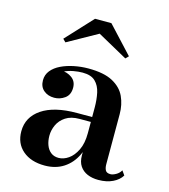

<svg xmlns="http://www.w3.org/2000/svg" viewBox="-106 -779 769 873"><g transform="rotate(15 278.5 -342.0)"><path d="M437 10Q408 10 385.5 0.5Q363 -9 349.8 -28.5Q336.5 -48 336.5 -79V-304.5Q336.5 -340.5 329.8 -372.2Q323 -404 303 -423.5Q283 -443 243 -443Q223 -443 200 -438.8Q177 -434.5 156.5 -425Q136 -415.5 123 -400.2Q110 -385 110 -363H78Q78 -392 98.8 -409.5Q119.5 -427 146.5 -427Q174.5 -427 196.5 -411Q218.5 -395 218.5 -365Q218.5 -331.5 196 -315.2Q173.5 -299 146.5 -299Q116.5 -299 96.8 -315.8Q77 -332.5 77 -363Q77 -389 93 -408.8Q109 -428.5 136 -441.5Q163 -454.5 196.2 -461.2Q229.5 -468 263.5 -468Q337 -468 378.5 -445.5Q420 -423 437 -385.8Q454 -348.5 454 -304.5V-68Q454 -51.5 459.8 -40.5Q465.5 -29.5 483.5 -29.5Q494.5 -29.5 509.2 -37.8Q524 -46 532 -60.5L546.5 -40Q533 -17.5 504.5 -3.8Q476 10 437 10ZM184.5 10Q119.5 10 80.8 -23.2Q42 -56.5 42 -113.5Q42 -180.5 100.2 -219.8Q158.5 -259 265 -259H383V-236H283.5Q243.5 -236 218.5 -219.5Q193.5 -203 182 -178Q170.5 -153 170.5 -127Q170.5 -103 177.8 -83.2Q185 -63.5 199.8 -51.8Q214.5 -40 236.5 -40Q260 -40 282.8 -55.8Q305.5 -71.5 321 -103.2Q336.5 -135 336.5 -183H352Q352 -125.5 331.2 -82Q310.5 -38.5 273 -14.2Q235.5 10 184.5 10ZM131 -555.5 117.5 -569 233.5 -694H310.5L426.5 -569L413 -555.5L271.5 -634Z"/></g></svg>

Font: Bodoni Moda SC 9pt SemiBold
Style: Regular
Weight: 600
Designer: Owen Earl
Foundry: indestructible type
Version: Version 2.005